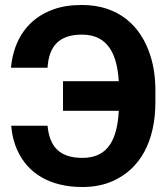

<svg xmlns="http://www.w3.org/2000/svg" viewBox="-20 -741 676 771"><path d="M24 -469H171C176 -555 217 -602 309 -602C414 -602 450 -523 457 -415H233V-296H457C451 -187 418 -107 311 -107C219 -107 179 -152 171 -236H25C28 -200 36 -167 50 -137C91 -46 179 10 311 10C356 10 397 2 433 -14C543 -63 604 -173 604 -332V-377C604 -430 597 -478 583 -520C546 -635 458 -721 309 -721C264 -721 225 -715 191 -702C96 -667 35 -587 24 -469Z"/></svg>

Font: Asimov Pro
Style: Bd
Weight: 700
Designer: Google
Version: Version 2.000980; 2014